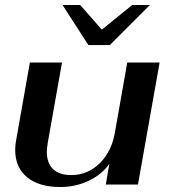

<svg xmlns="http://www.w3.org/2000/svg" viewBox="-20 -741 686 771"><path d="M41 -139Q41 -160 45 -179L100 -490H229L172 -169Q168 -143 168 -132Q168 -86 193 -62Q218 -38 266 -38Q332 -38 380.5 -85.5Q429 -133 442 -212L491 -490H621L534 0H405L419 -83Q389 -40 336 -15Q283 10 222 10Q136 10 88.5 -29.5Q41 -69 41 -139ZM231 -721H302L389 -622L511 -721H582L421 -560H335Z"/></svg>

Font: Fahkwang SemiBold
Style: Italic
Weight: 600
Italic angle: -10°
Version: Version 1.000; ttfautohint (v1.6)